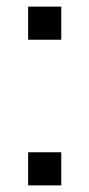

<svg xmlns="http://www.w3.org/2000/svg" viewBox="-20 -560 270 580"><path d="M65 0V-100H165V0ZM65 -440V-540H165V-440Z"/></svg>

Font: Carrois Gothic
Style: Regular
Weight: 400
Designer: Ralph du Carrois
Foundry: Ralph du Carrois
Version: Version 1.002